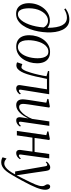

<svg xmlns="http://www.w3.org/2000/svg" viewBox="941 -1812 1118 3040"><g transform="rotate(90 1500.0 -292.0)"><path d="M198 12Q143 12 105.5 -14Q68 -40 49.2 -85.5Q30.5 -131 30.5 -188.5Q30.5 -256.5 51.2 -316.8Q72 -377 109.5 -423.2Q147 -469.5 197 -496Q247 -522.5 305 -522.5Q337 -522.5 368 -513Q399 -503.5 420.5 -485Q420.5 -563 410.2 -621Q400 -679 380 -717Q360 -755 329.8 -773.8Q299.5 -792.5 259 -792.5Q222.5 -792.5 190.8 -781.2Q159 -770 127 -750L113 -769.5Q137 -788 165.5 -802Q194 -816 224.2 -823.5Q254.5 -831 286 -831Q347 -831 387.8 -801.2Q428.5 -771.5 452.5 -721.2Q476.5 -671 486 -609Q495.5 -547 493 -482.5Q490.5 -413 477.8 -342.8Q465 -272.5 441.5 -209Q418 -145.5 383.5 -95.5Q349 -45.5 302.8 -16.8Q256.5 12 198 12ZM206 -17Q240 -17 269.8 -40Q299.5 -63 324.2 -102.8Q349 -142.5 367.8 -194Q386.5 -245.5 398.2 -303.8Q410 -362 414 -421Q409.5 -435.5 395.8 -452.5Q382 -469.5 359.8 -481.5Q337.5 -493.5 307.5 -493.5Q276 -493.5 247 -479.2Q218 -465 193.2 -438.2Q168.5 -411.5 149.8 -374Q131 -336.5 121 -290.2Q111 -244 111 -190.5Q111 -148 119 -108.2Q127 -68.5 147.8 -42.8Q168.5 -17 206 -17Z M801 -525.5Q860.5 -525.5 900.8 -501.2Q941 -477 961.5 -431.2Q982 -385.5 982 -320Q982 -259.5 964.5 -200.8Q947 -142 913.5 -94.2Q880 -46.5 831 -18.2Q782 10 719 10Q659 10 618.2 -14.8Q577.5 -39.5 557.5 -85.5Q537.5 -131.5 537.5 -196Q537.5 -257 555.5 -315.8Q573.5 -374.5 607.8 -422Q642 -469.5 691 -497.5Q740 -525.5 801 -525.5ZM798 -499Q761 -499 731.8 -480Q702.5 -461 680.8 -428.8Q659 -396.5 645 -355.8Q631 -315 623.8 -270.5Q616.5 -226 616.5 -183Q616.5 -124 630 -87.2Q643.5 -50.5 667.5 -33.5Q691.5 -16.5 722.5 -16.5Q758.5 -16.5 787.8 -35.5Q817 -54.5 838.5 -86.2Q860 -118 874.2 -158.2Q888.5 -198.5 895.5 -242.2Q902.5 -286 902.5 -328Q902.5 -375 892.8 -413.5Q883 -452 860.5 -475.5Q838 -499 798 -499Z M1400.5 -65Q1397.5 -46.5 1402.2 -39.2Q1407 -32 1414.5 -32Q1424.5 -32 1437 -39Q1449.5 -46 1464.5 -63.5L1474 -47Q1465 -32.5 1450.2 -19.2Q1435.5 -6 1416.8 2.2Q1398 10.5 1375.5 10.5Q1352 10.5 1337.5 -6.2Q1323 -23 1329 -60L1394 -476.5H1229.5Q1209 -375 1190.8 -297Q1172.5 -219 1154.2 -162.5Q1136 -106 1115.5 -70Q1095 -33.5 1071 -12.8Q1047 8 1011.5 8Q1000.5 8 984.2 3.5Q968 -1 966.5 -4L994.5 -87.5Q997 -85.5 1006 -82Q1015 -78.5 1026 -75.5Q1037 -72.5 1045 -72.5Q1063 -72.5 1078.5 -95Q1094 -117.5 1107 -150.8Q1120 -184 1129.8 -217.8Q1139.5 -251.5 1146 -273.5Q1155.5 -309.5 1163.5 -345.8Q1171.5 -382 1177.8 -414Q1184 -446 1187 -469L1103.5 -493L1106.5 -512H1472Z M1644 10.5Q1614.5 10.5 1594.2 -1.2Q1574 -13 1563.2 -35.8Q1552.5 -58.5 1552.5 -93Q1552.5 -105 1555.5 -131.8Q1558.5 -158.5 1563.2 -189.8Q1568 -221 1572 -247Q1576 -273 1577.5 -282L1606 -466L1545 -483.5L1548 -500L1667 -522.5L1683 -512.5L1647 -274Q1644.5 -259 1640.8 -234.8Q1637 -210.5 1633.5 -184.5Q1630 -158.5 1627.5 -136Q1625 -113.5 1625 -101.5Q1625 -78.5 1630.8 -63.8Q1636.5 -49 1647.8 -42.5Q1659 -36 1676.5 -36Q1706 -36 1739.8 -62Q1773.5 -88 1806 -134.5Q1838.5 -181 1862.5 -242L1902 -514H1972.5L1908.5 -72.5Q1906 -54.5 1908.5 -43.2Q1911 -32 1923 -32Q1933 -32 1946.2 -40Q1959.5 -48 1974 -65L1983 -48.5Q1976 -36 1961.8 -22.2Q1947.5 -8.5 1928.5 0.8Q1909.5 10 1886.5 10Q1855 10 1844.8 -8.5Q1834.5 -27 1835.5 -46.5Q1835.5 -50 1837.8 -65.8Q1840 -81.5 1843.2 -103.2Q1846.5 -125 1849.8 -146Q1853 -167 1855 -181H1854Q1835 -140.5 1812.2 -105.8Q1789.5 -71 1763.2 -45Q1737 -19 1707.2 -4.2Q1677.5 10.5 1644 10.5Z M2427 -65Q2424.5 -46.5 2428.8 -39.2Q2433 -32 2440.5 -32Q2450.5 -32 2463 -39Q2475.5 -46 2490 -63.5L2500 -47Q2490.5 -32.5 2476.2 -19.2Q2462 -6 2443.2 2.2Q2424.5 10.5 2402.5 10.5Q2386.5 10.5 2374.5 3.2Q2362.5 -4 2357 -19.8Q2351.5 -35.5 2354.5 -60L2380.5 -246.5H2159.5L2123.5 0H2052.5L2120 -466L2059.5 -483L2062.5 -500L2180.5 -522.5L2197.5 -512.5L2164 -280.5H2385.5L2418 -512.5H2488.5Z M2614 -441.5Q2610.5 -463.5 2605.2 -472.2Q2600 -481 2589.5 -481Q2579 -481 2568.8 -474.5Q2558.5 -468 2547 -457L2539 -473.5Q2547.5 -485 2562.2 -497.8Q2577 -510.5 2594.2 -519.2Q2611.5 -528 2629.5 -528Q2650.5 -528 2661.8 -519.5Q2673 -511 2678 -496Q2683 -481 2686 -461.5Q2692.5 -418 2698.8 -375Q2705 -332 2711.2 -288.8Q2717.5 -245.5 2724 -202.5Q2730.5 -159.5 2737.5 -116L2755.5 4.5L2806.5 -95.5Q2840.5 -163 2863.5 -210.8Q2886.5 -258.5 2900.5 -292.8Q2914.5 -327 2920.8 -352.2Q2927 -377.5 2927 -399.5Q2927 -421.5 2919.8 -435.2Q2912.5 -449 2905.5 -460.8Q2898.5 -472.5 2898.5 -488.5Q2898.5 -506 2908.8 -516.8Q2919 -527.5 2935 -527.5Q2950 -527.5 2961 -517.8Q2972 -508 2978.2 -490.2Q2984.5 -472.5 2984.5 -447Q2984.5 -419.5 2975.5 -383.8Q2966.5 -348 2950.2 -306.5Q2934 -265 2911 -219Q2896 -189 2877.2 -152.8Q2858.5 -116.5 2837.8 -78Q2817 -39.5 2795.8 -2Q2774.5 35.5 2754.8 69Q2735 102.5 2718 128.5Q2693.5 166 2667 192.8Q2640.5 219.5 2611.5 233.5Q2582.5 247.5 2552 247.5Q2527 247.5 2507.2 242.5Q2487.5 237.5 2470.5 226.5L2489 163.5Q2501.5 174 2521 186.5Q2540.5 199 2568 199Q2597.5 199 2626 179.2Q2654.5 159.5 2683.2 121.2Q2712 83 2741.5 27.5H2695.5Z"/></g></svg>

Font: Merriweather 120pt Light
Style: Italic
Weight: 300
Italic angle: -7.8°
Version: Version 2.101